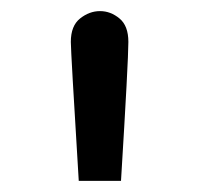

<svg xmlns="http://www.w3.org/2000/svg" viewBox="-20 -723 359 344"><path d="M106.9 -647.9Q106.9 -676.8 123.5 -689.9Q140.1 -703.1 159.2 -703.1Q178.2 -703.1 194.1 -689.9Q210 -676.8 210 -647.9Q210 -614.7 196.8 -398.9H121.1Q106.9 -630.9 106.9 -647.9Z"/></svg>

Font: CMU Concrete
Style: Bold
Weight: 700
Version: Version 0.7.0